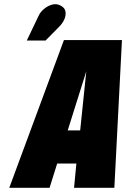

<svg xmlns="http://www.w3.org/2000/svg" viewBox="-20 -890 598 910"><path d="M522 0 558 -700H283L24 0H215L251 -115H342L331 0ZM301 -272 389 -552 360 -272ZM262 -765Q276 -779 284.5 -797.5Q293 -816 290.5 -834Q288 -852 270 -862Q250 -874 228.5 -868.5Q207 -863 189 -848Q171 -833 163 -815L107 -698H196Z"/></svg>

Font: Advent Pro Black
Style: Italic
Weight: 900
Italic angle: -12°
Version: Version 3.000